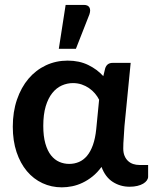

<svg xmlns="http://www.w3.org/2000/svg" viewBox="-20 -776 642 803"><path d="M33.5 0ZM522 5Q483.5 5 452 -15Q420.5 -35 404.5 -78Q387.5 -54.5 367.2 -38.2Q347 -22 325.5 -11.8Q304 -1.5 281.8 3Q259.5 7.5 238.5 7.5Q195 7.5 157.5 -10Q120 -27.5 92.5 -60.2Q65 -93 49.2 -140Q33.5 -187 33.5 -246Q33.5 -308.5 51 -359.5Q68.5 -410.5 99.2 -446.8Q130 -483 172 -502.8Q214 -522.5 263 -522.5Q311.5 -522.5 349 -504.2Q386.5 -486 412 -457.5L420 -490.5Q427.5 -513 451 -513H526.5L500.5 -248Q499.5 -224 497.5 -200.2Q495.5 -176.5 495.5 -155Q495.5 -137 501 -124Q506.5 -111 515.8 -102.5Q525 -94 537.2 -90Q549.5 -86 563 -86H599.5V-37Q599.5 -29 594.2 -21.5Q589 -14 579 -8Q569 -2 554.5 1.5Q540 5 522 5ZM269.5 -90.5Q291 -90.5 310 -98.5Q329 -106.5 343.8 -124Q358.5 -141.5 368.5 -169.2Q378.5 -197 382.5 -236L394.5 -359Q387.5 -373 376.8 -385.5Q366 -398 352.2 -407.5Q338.5 -417 321.5 -422.8Q304.5 -428.5 285 -428.5Q261 -428.5 238.5 -418.5Q216 -408.5 198.8 -387Q181.5 -365.5 171.2 -331.5Q161 -297.5 161 -249.5Q161 -206 169.8 -175.5Q178.5 -145 193.5 -126.2Q208.5 -107.5 228 -99Q247.5 -90.5 269.5 -90.5ZM226 -572 254.5 -755.5H330.5Q348 -755.5 354 -744.8Q360 -734 354 -716L297.5 -572Z"/></svg>

Font: Lato
Style: Bold
Weight: 700
Designer: Lukasz Dziedzic
Foundry: tyPoland Lukasz Dziedzic
Version: Version 2.007; 2014-02-27